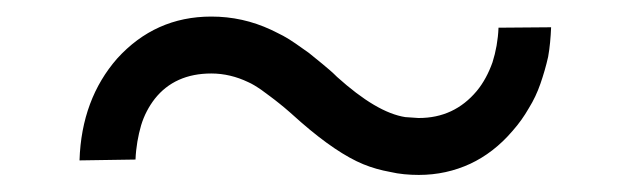

<svg xmlns="http://www.w3.org/2000/svg" viewBox="-20 -416 742 226"><path d="M628.7 -383.9 566.8 -383.4C566.2 -368.8 563.7 -355.2 559.7 -342.6C555.2 -330 549.1 -318.4 541.1 -308.8C523.4 -287.7 500.8 -277.1 473 -277.1H472.5L457.9 -278.1H457.4C434.3 -281.6 407.6 -297.7 376.8 -325.4C371.3 -331 365.2 -336 359.7 -340.6C354.2 -345.1 348.6 -349.6 343.6 -353.7C338 -357.7 333 -361.2 328 -364.7C322.9 -368.3 317.9 -371.3 313.4 -373.8C308.3 -376.3 303.8 -378.8 299.2 -380.9C276.6 -391.4 253.4 -396.5 228.7 -396.5C184.4 -396.5 147.6 -379.8 117.9 -347.1C90.2 -315.4 75.1 -275.6 73.6 -227.2L139.5 -228.2C140.1 -242.8 142.6 -256.4 146.1 -268.5C149.6 -280.1 155.2 -290.7 162.2 -299.7C177.8 -319.4 200 -329.5 228.7 -329.5C243.8 -329.5 258.4 -325.9 272 -319.4C276.6 -317.4 281.6 -314.4 288.2 -309.8C294.2 -305.3 301.3 -300.3 308.8 -294.2C316.4 -288.2 324.9 -280.6 334.5 -272C362.2 -247.9 386.9 -231.2 407.6 -222.7C417.6 -218.6 428.2 -215.6 439.3 -213.6C449.9 -211.1 461.5 -210.1 473 -210.1C494.7 -210.1 514.9 -214.6 533.5 -223.2C551.6 -231.7 568.3 -244.3 583.4 -262C590.9 -270.5 597 -279.1 602.5 -288.7C608.1 -297.7 612.6 -307.3 616.1 -317.4C619.6 -327.5 622.7 -338 625.2 -349.1C627.2 -360.2 628.2 -371.8 628.7 -383.9Z"/></svg>

Font: Vazir FD Light
Style: Regular
Weight: 300
Foundry: DejaVu fonts team - Redesigned by Saber Rastikerdar
Version: Version 21.10;October 20, 2019;FontCreator 12.0.0.2547 64-bi